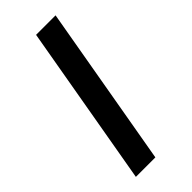

<svg xmlns="http://www.w3.org/2000/svg" viewBox="-179 -553 585 585"><g transform="rotate(-45 113.0 -260.5)"><path d="M25 0 116 -521H200L109 0Z"/></g></svg>

Font: DM Sans 10pt
Style: Italic
Weight: 400
Italic angle: -10°
Version: Version 4.004;gftools[0.9.30]